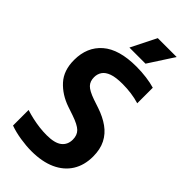

<svg xmlns="http://www.w3.org/2000/svg" viewBox="-294 -1013 1087 1087"><g transform="rotate(45 249.0 -469.5)"><path d="M210.8 9.7Q169.8 9.7 122.1 2.2Q74.4 -5.3 35.4 -19.5V-144.1Q62.4 -135.4 91.1 -129Q119.9 -122.5 149.4 -118.9Q179 -115.3 208.2 -115.3Q272.7 -115.3 302.1 -138.4Q331.4 -161.5 331.4 -202.8Q331.4 -237.8 310.5 -258.7Q289.5 -279.5 232 -299.1L182.2 -315.9Q109.4 -340.8 63.3 -391.6Q17.2 -442.4 17.2 -526.3Q17.2 -630.2 86.2 -690Q155.2 -749.7 293.2 -749.7Q335.4 -749.7 374.6 -744.5Q413.9 -739.3 443.6 -730.3V-605.7Q413 -615.2 377.9 -620Q342.7 -624.7 307.4 -624.7Q254.5 -624.7 223.7 -613.7Q192.9 -602.6 179.5 -582.8Q166.2 -563.1 166.2 -537.4Q166.2 -504.8 185 -485.2Q203.8 -465.6 255.6 -447.5L305.5 -430.8Q359.7 -412.7 398.9 -384.6Q438.2 -356.6 459.3 -315.2Q480.4 -273.9 480.4 -216.1Q480.4 -146.3 448.7 -95.6Q416.9 -44.9 356.7 -17.6Q296.4 9.7 210.8 9.7ZM189.2 -797.5 265.1 -948.9H416.2L318.2 -797.5Z"/></g></svg>

Font: Encode Sans SC Condensed Thin
Style: Regular
Weight: 100
Width: 3
Designer: Multiple Designers
Foundry: Impallari Type
Version: Version 3.002